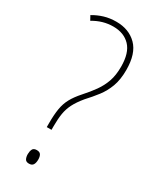

<svg xmlns="http://www.w3.org/2000/svg" viewBox="-189 -779 687 842"><g transform="rotate(30 154.0 -358.5)"><path d="M103 -191Q103 -234 108 -264Q113 -294 126.5 -319Q140 -344 165 -372Q192 -402 211.5 -429.5Q231 -457 242 -488.5Q253 -520 253 -563Q253 -633 221.5 -666Q190 -699 136 -699Q83 -699 35 -670L23 -692Q48 -707 76 -715.5Q104 -724 137 -724Q201 -724 240.5 -684.5Q280 -645 280 -562Q280 -513 267 -478Q254 -443 232.5 -415Q211 -387 185 -359Q161 -330 148.5 -305.5Q136 -281 131.5 -254Q127 -227 127 -190V-171H103ZM90 -27Q90 -41 95 -51.5Q100 -62 116 -62Q131 -62 136.5 -53Q142 -44 142 -29Q142 -12 136 -2.5Q130 7 115 7Q100 7 95 -3Q90 -13 90 -27Z"/></g></svg>

Font: Noto Sans Lao Looped Condensed Thin
Style: Regular
Weight: 100
Width: 3
Designer: Mark Frömberg, Ben Mitchell
Foundry: The Fontpad Ltd
Version: Version 1.002; ttfautohint (v1.8.4.7-5d5b)